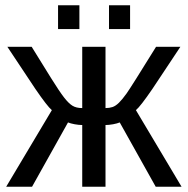

<svg xmlns="http://www.w3.org/2000/svg" viewBox="-20 -705 709 725"><path d="M290.5 -232.9Q277.8 -232.9 262 -235.8Q246.1 -238.8 236.8 -242.7L101.1 0H3.4L175.8 -289.1Q158.7 -303.2 113.3 -369.6L7.8 -528.3H99.6L171.9 -411.6Q204.1 -359.9 221.7 -337.2Q239.3 -314.5 253.7 -305.7Q268.1 -296.9 290.5 -296.9V-528.3H378.4V-296.9Q393.1 -296.9 404.8 -300.8Q416.5 -304.7 429.2 -317.1Q441.9 -329.6 458 -352.1Q474.1 -374.5 569.3 -528.3H661.1L555.7 -369.6Q510.3 -303.2 493.2 -289.1L665.5 0H567.9L432.1 -242.7Q422.9 -238.8 407 -235.8Q391.1 -232.9 378.4 -232.9V0H290.5ZM391.6 -595.2V-685.1H471.2V-595.2ZM199.2 -595.2V-685.1H279.8V-595.2Z"/></svg>

Font: Liberation Sans
Style: Regular
Weight: 400
Designer: Steve Matteson
Foundry: Ascender Corporation
Version: Version 2.00.1